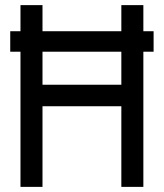

<svg xmlns="http://www.w3.org/2000/svg" viewBox="-20 -730 640 750"><path d="M60 0V-710H146V-399H454V-710H540V0H454V-315H146V0ZM20 -528V-608H580V-528Z"/></svg>

Font: Geist Mono
Style: Regular
Weight: 400
Monospace: yes
Designer: Basement.studio, Andrés Briganti, Mateo Zaragoza
Foundry: Basement.studio, Vercel, Andrés Briganti, Guido Ferreyra, Mateo Zaragoza
Version: Version 1.500; ttfautohint (v1.8.4.7-5d5b)